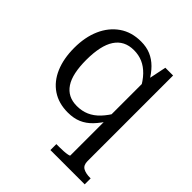

<svg xmlns="http://www.w3.org/2000/svg" viewBox="-208 -687 1049 1049"><g transform="rotate(45 317.0 -162.0)"><path d="M349 223V177H373Q388 177 405 176Q422 175 434.5 172.5Q447 170 447 167V-414L451 -422L475 -539H535V122Q535 154 555.5 165.5Q576 177 611 177H614V223ZM280 -547Q322 -547 355 -533Q388 -519 415 -492Q442 -465 466 -424L462 -359Q439 -403 412 -431Q385 -459 354 -472.5Q323 -486 286 -486Q249 -486 221.5 -472Q194 -458 175.5 -430Q157 -402 148 -360Q139 -318 139 -264Q139 -211 147.5 -170.5Q156 -130 174 -103Q192 -76 218.5 -62.5Q245 -49 281 -49Q320 -49 352 -63Q384 -77 411.5 -106Q439 -135 464 -179L465 -118Q440 -77 412 -47.5Q384 -18 350 -3.5Q316 11 271 11Q200 11 149.5 -23Q99 -57 72.5 -119Q46 -181 46 -264Q46 -347 74 -410.5Q102 -474 154.5 -510.5Q207 -547 280 -547Z"/></g></svg>

Font: Roboto Serif 20pt SemiCondensed
Style: Regular
Weight: 400
Width: 4
Version: Version 1.008